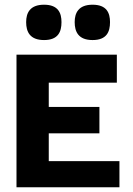

<svg xmlns="http://www.w3.org/2000/svg" viewBox="-20 -795 563 815"><path d="M187 -229H402V-341H187V-444H476V-563H50V0H487V-111H187ZM167 -625C227 -625 241 -660 241 -701C241 -740 227 -775 167 -775C107 -775 91 -740 91 -701C91 -660 107 -625 167 -625ZM373 -625C433 -625 447 -660 447 -701C447 -740 433 -775 373 -775C313 -775 297 -740 297 -701C297 -660 313 -625 373 -625Z"/></svg>

Font: OSH Darker Grotesque Black
Style: Regular
Weight: 900
Designer: Gabriel Lam
Foundry: TypeRant
Version: Version 1.000;Glyphs 3.1.1 (3148)